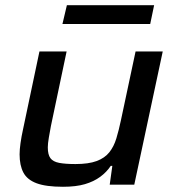

<svg xmlns="http://www.w3.org/2000/svg" viewBox="-20 -707 668 735"><path d="M221 8Q156 8 120 -5.5Q84 -19 69.5 -46.5Q55 -74 55 -116Q55 -134 58.5 -159Q62 -184 68 -211L131 -510H235L175 -225Q171 -204 167 -180.5Q163 -157 163 -143Q163 -115 173 -101.5Q183 -88 206.5 -83.5Q230 -79 269 -79Q319 -79 350 -90.5Q381 -102 398.5 -124Q416 -146 425.5 -177.5Q435 -209 443 -247L499 -510H603L494 0H400L410 -72H404Q388 -48 363.5 -30Q339 -12 305 -2Q271 8 221 8ZM219 -615 236 -687H570L555 -615Z"/></svg>

Font: Saira SemiExpanded Medium
Style: Italic
Weight: 500
Width: 6
Italic angle: -12°
Designer: Hector Gatti with collaboration of the Omnibus-Type team
Foundry: Omnibus-Type
Version: Version 1.101